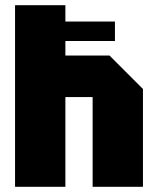

<svg xmlns="http://www.w3.org/2000/svg" viewBox="-20 -720 609 740"><path d="M38 0V-700H232V-506H402L531 -377V0H337V-346H232V0ZM44 -562V-637H423V-562Z"/></svg>

Font: Tektur SemiCondensed ExtraBold
Style: Regular
Weight: 800
Width: 4
Designer: Adam Jagosz
Foundry: Adam Jagosz
Version: Version 1.005;gftools[0.9.30]